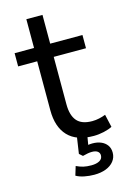

<svg xmlns="http://www.w3.org/2000/svg" viewBox="-126 -698 636 954"><g transform="rotate(-15 192.0 -221.0)"><path d="M284 9Q196 9 152 -37.5Q108 -84 108 -170V-422H10V-490H110V-638H193V-490H359V-422H193V-178Q193 -121 217.5 -92.5Q242 -64 296 -64Q314 -64 332 -68Q350 -72 365 -78L380 -12Q363 -3 336.5 3Q310 9 284 9ZM237 196Q211 196 186 191Q161 186 144 176L158 130Q177 139 194 143Q211 147 235 147Q261 147 277 138Q293 129 293 111Q293 98 283 90.5Q273 83 254 83Q244 83 232.5 85Q221 87 206 91L189 76L203 -18H256L243 59L218 51Q230 47 243 45Q256 43 267 43Q292 43 311 51Q330 59 341.5 74.5Q353 90 353 113Q353 138 338 157Q323 176 297 186Q271 196 237 196Z"/></g></svg>

Font: Nunito Sans 10pt
Style: Regular
Weight: 400
Designer: Vernon Adams
Foundry: Vernon Adams
Version: Version 3.101;gftools[0.9.27]